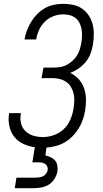

<svg xmlns="http://www.w3.org/2000/svg" viewBox="-20 -763 540 1003"><path d="M57 220 66 165H166Q176 165 186 163.5Q196 162 205 157.5Q214 153 220.5 144Q227 135 229 126Q231 116 227 107Q223 98 215.5 93Q208 88 199 86.5Q190 85 180 85H149L162 6Q130 2 101.5 -11.5Q73 -25 54.5 -48.5Q36 -72 29 -103.5Q22 -135 27 -167L28 -172H89V-169Q84 -143 90 -118.5Q96 -94 113.5 -77.5Q131 -61 154.5 -54Q178 -47 204 -47Q233 -47 262.5 -57.5Q292 -68 314 -89.5Q336 -111 348 -139.5Q360 -168 364 -196Q367 -216 368 -236Q369 -256 364.5 -274.5Q360 -293 350.5 -309Q341 -325 325.5 -335.5Q310 -346 291 -350.5Q272 -355 252 -355H197L207 -410H262Q279 -410 296.5 -413Q314 -416 329.5 -424.5Q345 -433 359 -445.5Q373 -458 382.5 -473.5Q392 -489 397 -506Q402 -523 405 -540Q408 -558 408.5 -576Q409 -594 406 -611Q403 -628 395.5 -643Q388 -658 375 -668.5Q362 -679 345 -683.5Q328 -688 310 -688Q285 -688 259.5 -678.5Q234 -669 214.5 -650Q195 -631 184 -606.5Q173 -582 169 -557H108Q112 -581 121 -604.5Q130 -628 143 -649.5Q156 -671 174.5 -689.5Q193 -708 215 -720.5Q237 -733 261.5 -738Q286 -743 310 -743Q337 -743 362.5 -737.5Q388 -732 408.5 -718Q429 -704 443 -683Q457 -662 463.5 -637.5Q470 -613 470 -586.5Q470 -560 466 -533Q462 -509 453.5 -485Q445 -461 429 -441Q413 -421 391.5 -406Q370 -391 347 -382Q372 -370 391 -349.5Q410 -329 419 -302.5Q428 -276 429 -246.5Q430 -217 425 -187Q421 -163 413 -139Q405 -115 391.5 -93Q378 -71 359.5 -52Q341 -33 319 -20Q297 -7 272.5 -0.5Q248 6 223 8L217 49Q231 52 245 58.5Q259 65 268 76Q277 87 279.5 102.5Q282 118 280 133Q276 153 264.5 171.5Q253 190 235.5 201Q218 212 197.5 216Q177 220 157 220Z"/></svg>

Font: Iosevka SS18 Light
Style: Italic
Weight: 300
Italic angle: -9°
Monospace: yes
Designer: Belleve Invis
Foundry: Belleve Invis
Version: Version 25.1.1; ttfautohint (v1.8.4)